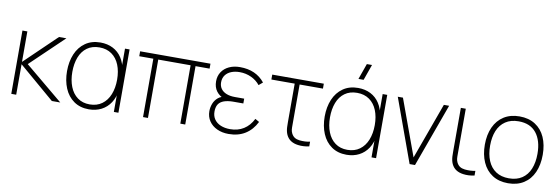

<svg xmlns="http://www.w3.org/2000/svg" viewBox="-56 -1181 4708 1613"><g transform="rotate(10 2298.0 -375.0)"><path d="M70 0V-540H112V-280L382 -540H445L163 -270L488 0H416L112 -260V0Z M733 15Q658.5 15 605.5 -22Q552.5 -59 525.2 -123.8Q498 -188.5 498 -270Q498 -351.5 525.2 -416Q552.5 -480.5 605.8 -517.8Q659 -555 734 -555Q794 -555 841 -531Q888 -507 917.2 -461.8Q946.5 -416.5 955 -355L945 -328V-540H984V0H945V-214L955 -187Q946.5 -124.5 916.8 -79Q887 -33.5 839.8 -9.2Q792.5 15 733 15ZM733 -27Q794.5 -27 837.8 -58.5Q881 -90 903 -145.2Q925 -200.5 925 -271Q925 -342.5 903 -397Q881 -451.5 837.8 -482.2Q794.5 -513 733 -513Q670.5 -513 627.8 -482Q585 -451 564 -396.2Q543 -341.5 543 -271Q543 -200.5 564.8 -145.2Q586.5 -90 629.2 -58.5Q672 -27 733 -27Z M1194 0V-498H1074V-540H1674V-498H1554V0H1512V-498H1236V0Z M1925 15Q2008 15 2067.2 -22.2Q2126.5 -59.5 2161 -129L2126 -149Q2096 -89 2046.5 -58Q1997 -27 1931 -27Q1885 -27 1850.2 -41.8Q1815.5 -56.5 1796.2 -84.2Q1777 -112 1777 -150Q1777 -183 1788.2 -205.5Q1799.5 -228 1825 -241.2Q1850.5 -254.5 1893 -258Q1900.5 -258.5 1908.2 -258.8Q1916 -259 1924 -259H2004V-300H1925Q1883 -300 1852.5 -312Q1822 -324 1805.5 -347Q1789 -370 1789 -402Q1789 -438 1807.5 -463Q1826 -488 1857.8 -500.5Q1889.5 -513 1929 -513Q1982 -513 2028 -491.5Q2074 -470 2103 -433L2136 -461Q2098.5 -508 2045.5 -531.5Q1992.5 -555 1924 -555Q1872 -555 1831.8 -536.2Q1791.5 -517.5 1768.8 -483Q1746 -448.5 1746 -403Q1746 -353 1771.2 -319Q1796.5 -285 1842 -268L1848 -288Q1809.5 -285 1784 -263.5Q1758.5 -242 1746.2 -210.5Q1734 -179 1734 -146Q1734 -98.5 1758.5 -62Q1783 -25.5 1826.5 -5.2Q1870 15 1925 15Z M2517 5Q2480.5 0.5 2454.8 -16.2Q2429 -33 2415 -63Q2408 -78.5 2404.8 -94.8Q2401.5 -111 2400.8 -127.2Q2400 -143.5 2400 -171Q2400 -173 2400 -175Q2400 -177 2400 -179V-498H2201V-540H2641V-498H2442V-179V-158Q2441.5 -128.5 2443.2 -112.8Q2445 -97 2453 -81Q2464 -60 2480.5 -49.5Q2497 -39 2522 -36Q2571.5 -31 2612 -40V0Q2588 5.5 2563.2 6.8Q2538.5 8 2517 5Z M2964.5 -630H2920.5L2968.5 -765H3012.5ZM2931 15Q2856.5 15 2803.5 -22Q2750.5 -59 2723.2 -123.8Q2696 -188.5 2696 -270Q2696 -351.5 2723.2 -416Q2750.5 -480.5 2803.8 -517.8Q2857 -555 2932 -555Q2992 -555 3039 -531Q3086 -507 3115.2 -461.8Q3144.5 -416.5 3153 -355L3143 -328V-540H3182V0H3143V-214L3153 -187Q3144.5 -124.5 3114.8 -79Q3085 -33.5 3037.8 -9.2Q2990.5 15 2931 15ZM2931 -27Q2992.5 -27 3035.8 -58.5Q3079 -90 3101 -145.2Q3123 -200.5 3123 -271Q3123 -342.5 3101 -397Q3079 -451.5 3035.8 -482.2Q2992.5 -513 2931 -513Q2868.5 -513 2825.8 -482Q2783 -451 2762 -396.2Q2741 -341.5 2741 -271Q2741 -200.5 2762.8 -145.2Q2784.5 -90 2827.2 -58.5Q2870 -27 2931 -27Z M3468 0 3272 -540H3316L3491 -61L3665 -540H3710L3514 0Z M3927 5Q3890.5 0.5 3864.8 -16.2Q3839 -33 3825 -63Q3818 -78.5 3814.8 -94.8Q3811.5 -111 3810.8 -127.2Q3810 -143.5 3810 -171Q3810 -173 3810 -175Q3810 -177 3810 -179V-540H3852V-179V-158Q3851.5 -128.5 3853.2 -112.8Q3855 -97 3863 -81Q3874 -60 3890.5 -49.5Q3907 -39 3932 -36Q3981.5 -31 4022 -40V0Q3998 5.5 3973.2 6.8Q3948.5 8 3927 5Z M4309 15Q4230.5 15 4175 -21Q4119.5 -57 4090.8 -121.8Q4062 -186.5 4062 -271Q4062 -356 4091.2 -420.2Q4120.5 -484.5 4176.2 -519.8Q4232 -555 4309 -555Q4388 -555 4443.5 -519.2Q4499 -483.5 4527.5 -419.5Q4556 -355.5 4556 -271Q4556 -185 4527.2 -120.5Q4498.5 -56 4442.8 -20.5Q4387 15 4309 15ZM4309 -27Q4375.5 -27 4420.8 -57.2Q4466 -87.5 4488.5 -142.5Q4511 -197.5 4511 -271Q4511 -384 4459.5 -448.5Q4408 -513 4309 -513Q4242 -513 4196.8 -482.5Q4151.5 -452 4129.2 -397.8Q4107 -343.5 4107 -271Q4107 -197 4130 -142Q4153 -87 4198.2 -57Q4243.5 -27 4309 -27Z"/></g></svg>

Font: Manrope
Style: Regular
Weight: 400
Designer: Mikhail Sharanda
Foundry: Mikhail Sharanda
Version: Version 4.503